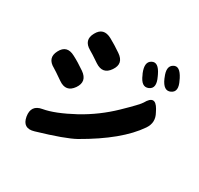

<svg xmlns="http://www.w3.org/2000/svg" viewBox="-179 -1041 1357 1311"><g transform="rotate(30 500.0 -385.5)"><path d="M237 45Q154 70 139 -15Q125 -100 208 -114Q296 -129 437 -205Q565 -276 668.5 -376Q772 -476 784 -498Q832 -585 879 -502L890 -481Q925 -419 885 -360Q781 -207 520 -58Q445 -16 237 45ZM333 -360Q286 -293 217 -341Q149 -388 136 -395Q62 -435 99 -505Q136 -576 210 -536Q255 -513 310 -475Q379 -427 333 -360ZM488 -591Q443 -524 373 -570Q308 -614 289 -624Q216 -665 255 -735Q293 -805 367 -765Q413 -740 464 -705Q534 -658 488 -591ZM765 -601Q715 -579 683 -657L678 -667Q647 -743 691 -766Q735 -790 772 -713L778 -700Q815 -623 765 -601ZM908 -655Q859 -632 825 -710L822 -718Q790 -792 833 -816Q875 -841 914 -765L919 -754Q958 -678 908 -655Z"/></g></svg>

Font: Resource Han Rounded TW Heavy
Style: Regular
Weight: 900
Designer: Cyano Hao (round all glyphs); Ryoko NISHIZUKA 西塚涼子 (kana, bopomofo & ideographs); Paul D. Hunt (Latin, Greek & Cyrillic)
Foundry: Cyano Hao
Version: 0.990